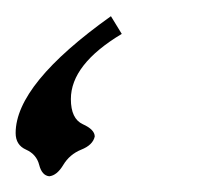

<svg xmlns="http://www.w3.org/2000/svg" viewBox="-263 -894 283 243"><path d="M-200.7 -670.9Q-210 -671.9 -213.4 -685.3Q-216.8 -698.7 -230 -704.6Q-243.2 -710.4 -243.2 -725.6Q-243.2 -787.6 -122.6 -873.5L-108.9 -851.1Q-173.3 -812.5 -173.3 -768.6Q-173.3 -743.7 -158.2 -736.8Q-143.1 -730 -143.1 -721.2Q-145.5 -710.4 -160.2 -704.6Q-174.8 -698.7 -182.9 -685.3Q-190.9 -671.9 -200.7 -670.9Z"/></svg>

Font: Kelvinch
Style: Italic
Weight: 400
Italic angle: -10°
Designer: Paul James Miller
Foundry: High-Logic / Made with FontCreator
Version: Version 3.40;July 22, 2017;FontCreator 11.0.0.2388 64-bit